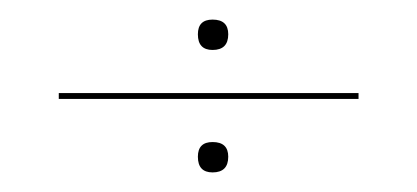

<svg xmlns="http://www.w3.org/2000/svg" viewBox="-20 -410 426 196"><path d="M182 -375Q182 -390 197 -390Q213 -390 213 -375Q213 -359 197 -359Q182 -359 182 -375ZM346 -309H40V-315H346ZM182 -250Q182 -265 197 -265Q213 -265 213 -250Q213 -234 197 -234Q182 -234 182 -250Z"/></svg>

Font: Moniqa Thin Display
Style: Regular
Weight: 100
Designer: Rajesh Rajput
Foundry: Rajesh Rajput
Version: Version 1.000